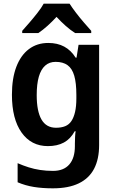

<svg xmlns="http://www.w3.org/2000/svg" viewBox="-20 -786 632 1046"><path d="M243 -552Q293 -552 330 -532Q367 -512 392 -472H397L408 -542H520V4Q520 81 492.5 133.5Q465 186 409 213Q353 240 268 240Q211 240 164.5 232.5Q118 225 76 207V103Q106 116 136 125.5Q166 135 199 140Q232 145 269 145Q327 145 357.5 110Q388 75 388 10V-4Q388 -19 389 -39Q390 -59 392 -71H387Q364 -29 328 -9.5Q292 10 241 10Q150 10 97.5 -64Q45 -138 45 -270Q45 -359 69 -422Q93 -485 137.5 -518.5Q182 -552 243 -552ZM283 -449Q249 -449 226 -428.5Q203 -408 191.5 -368Q180 -328 180 -268Q180 -180 206 -135Q232 -90 285 -90Q314 -90 335 -98.5Q356 -107 369 -126.5Q382 -146 389 -176.5Q396 -207 396 -250V-269Q396 -334 384.5 -373.5Q373 -413 348 -431Q323 -449 283 -449ZM359 -766Q373 -744 394 -716.5Q415 -689 437.5 -663Q460 -637 477 -618V-606H389Q364 -622 338.5 -644.5Q313 -667 288 -694Q263 -667 238.5 -645Q214 -623 189 -606H101V-618Q119 -638 141 -663.5Q163 -689 184.5 -716.5Q206 -744 218 -766Z"/></svg>

Font: Noto Sans Display SemiBold
Style: Regular
Weight: 600
Designer: Monotype Design Team
Foundry: Monotype Imaging Inc.
Version: Version 2.003